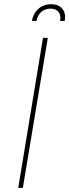

<svg xmlns="http://www.w3.org/2000/svg" viewBox="-20 -911 336 931"><path d="M211.9 -727.5 90.8 0H68.4L188.5 -727.5ZM134.8 -809.6Q139.2 -834 151.9 -852.3Q164.6 -870.6 184.3 -880.6Q204.1 -890.6 228 -890.6Q264.2 -890.6 282.2 -868.4Q300.3 -846.2 293.9 -809.6H271.5Q276.4 -836.9 263.9 -853Q251.5 -869.1 224.6 -869.1Q197.8 -869.1 179.9 -853Q162.1 -836.9 157.2 -809.6Z"/></svg>

Font: Inter Tight Thin
Style: Italic
Weight: 250
Italic angle: -9.39999°
Designer: Rasmus Andersson
Foundry: rsms
Version: Version 3.004